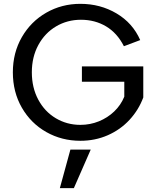

<svg xmlns="http://www.w3.org/2000/svg" viewBox="-20 -727 815 1001"><path d="M47 -350Q47 -452 94 -533.5Q141 -615 221.5 -661Q302 -707 399 -707Q503 -707 587.5 -657Q672 -607 711 -518L626 -486Q591 -555 533 -589.5Q475 -624 402 -624Q331 -624 272.5 -589.5Q214 -555 180 -492.5Q146 -430 146 -350Q146 -270 179.5 -207.5Q213 -145 271 -110.5Q329 -76 399 -76Q450 -76 495.5 -94.5Q541 -113 575.5 -146Q610 -179 628 -223V-301H407V-381H727V-219Q703 -154 655.5 -102.5Q608 -51 542 -22Q476 7 399 7Q302 7 221.5 -38.5Q141 -84 94 -165.5Q47 -247 47 -350ZM347 53H453L365 254H292Z"/></svg>

Font: AF Albert Sans Medium
Style: Regular
Weight: 500
Designer: Andreas Rasmussen
Foundry: a.Foundry
Version: Version 1.300;Glyphs 3.2 (3231)